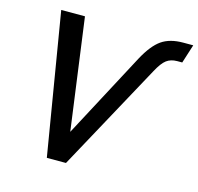

<svg xmlns="http://www.w3.org/2000/svg" viewBox="-104 -820 960 930"><g transform="rotate(15 376.5 -355.0)"><path d="M209 0 91 -710H210L286 -151L514 -580Q553 -652 594.5 -681Q636 -710 703 -710H753L723 -616H698Q666 -616 644.5 -600Q623 -584 599 -539L305 0Z"/></g></svg>

Font: Raleway SemiBold
Style: Italic
Weight: 600
Italic angle: -12°
Designer: Matt McInerney, Pablo Impallari, Rodrigo Fuenzalida
Foundry: Matt McInerney, Pablo Impallari, Rodrigo Fuenzalida
Version: Version 4.026